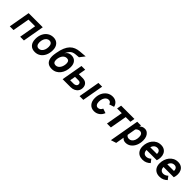

<svg xmlns="http://www.w3.org/2000/svg" viewBox="390 -2429 4330 4330"><g transform="rotate(45 2555.0 -264.0)"><path d="M69.4 0 159.4 -511H610L520 0H400.6L472.2 -405H259.8L188.2 0Z M875.9 12Q781.5 12 729.2 -46Q676.9 -104.1 676.9 -209.6Q676.9 -301.8 711 -372.4Q745.1 -443 805.5 -483Q866 -523 944.9 -523Q1033.5 -523 1085.9 -464.4Q1138.3 -405.7 1138.3 -307Q1138.3 -213.2 1104.9 -141.2Q1071.5 -69.2 1012.3 -28.6Q953.1 12 875.9 12ZM885.1 -104.8Q924.1 -104.8 954.2 -129.1Q984.3 -153.4 1001.4 -196.1Q1018.5 -238.8 1018.5 -293.8Q1018.5 -348.1 995.1 -378Q971.8 -407.8 929.1 -407.8Q890.9 -407.8 860.8 -383.4Q830.6 -358.9 813.4 -316.5Q796.1 -274.1 796.1 -220Q796.1 -164.5 819.2 -134.7Q842.3 -104.8 885.1 -104.8Z M1415.8 12Q1335.1 12 1288.8 -24.6Q1242.4 -61.1 1227.8 -126.7Q1213.1 -192.3 1227.4 -278.8L1234.8 -322.8Q1253.2 -428.5 1284.8 -501.4Q1316.5 -574.4 1360.8 -620.1Q1405.2 -665.8 1462.2 -688.6Q1519.1 -711.5 1588.2 -717.2L1759.4 -731.2L1665.6 -610.4L1562.6 -601.2Q1519.4 -597.3 1487.1 -582.8Q1454.7 -568.4 1429.7 -540.6Q1404.6 -512.8 1383 -468.6Q1378.2 -458.7 1375.2 -451.5Q1372.3 -444.3 1370.2 -437.6Q1374.2 -444.8 1379.8 -453.2Q1385.4 -461.6 1391.6 -469.4Q1414.8 -497.7 1447.3 -510.4Q1479.8 -523 1517.6 -523Q1598.9 -523 1645.7 -469.9Q1692.4 -416.8 1692.4 -322.2Q1692.4 -255.4 1673.5 -195.1Q1654.5 -134.7 1618.7 -88Q1582.8 -41.4 1531.6 -14.7Q1480.4 12 1415.8 12ZM1420.6 -107.4Q1456.7 -107.4 1484 -125.3Q1511.3 -143.2 1530 -172.8Q1548.8 -202.5 1558.3 -238.9Q1567.8 -275.3 1567.8 -311.8Q1567.8 -356.5 1548.2 -380.2Q1528.6 -404 1489.2 -404Q1452.8 -404 1425 -386.1Q1397.2 -368.3 1378.5 -338.6Q1359.7 -309 1350.3 -273Q1341 -237 1341 -200.2Q1341 -155 1361.3 -131.2Q1381.7 -107.4 1420.6 -107.4Z M1754.4 0 1844.4 -511H1963.6L1933 -337.6H2053.2Q2133.4 -337.6 2175.3 -295.6Q2217.2 -253.6 2217.2 -184.2Q2217.2 -128 2189.8 -86.6Q2162.5 -45.2 2115.7 -22.6Q2068.8 0 2010.2 0ZM1892 -103H2002.4Q2040.9 -103 2066.9 -122.6Q2093 -142.2 2093 -175.8Q2093 -204 2076.1 -219.3Q2059.2 -234.6 2025 -234.6H1915.2ZM2295.2 0 2385.2 -511H2504.4L2414.4 0Z M2763.6 12Q2674.2 12 2621.1 -48.8Q2568 -109.5 2568 -212Q2568 -302.5 2602.2 -372.7Q2636.4 -442.9 2696.4 -482.9Q2756.3 -523 2833.4 -523Q2902.8 -523 2952.1 -484.4Q3001.4 -445.8 3016 -379.8L2899 -341.2Q2892.1 -373.9 2871.3 -390.9Q2850.6 -407.8 2818.4 -407.8Q2781.7 -407.8 2752.6 -383.4Q2723.5 -358.9 2706.8 -316.7Q2690 -274.5 2690 -221Q2690 -167.1 2711.8 -135.6Q2733.6 -104.2 2770.8 -104.2Q2804.4 -104.2 2830.6 -123.5Q2856.7 -142.9 2872.2 -178.8L2979.2 -142.4Q2952.6 -70.7 2895.1 -29.4Q2837.5 12 2763.6 12Z M3168.9 0 3239.9 -401.4H3090.5L3109.5 -511H3533.1L3514.1 -401.4H3364.7L3293.7 0Z M3496.9 203 3622.9 -511H3743.3L3735.3 -469.6Q3783.3 -523 3856.5 -523Q3904.3 -523 3940.8 -496Q3977.2 -469 3997.8 -420.9Q4018.3 -372.9 4018.3 -309.8Q4018.3 -217 3986.1 -144.3Q3953.9 -71.6 3897.7 -29.8Q3841.5 12 3769.9 12Q3733.4 12 3705.8 -1.1Q3678.2 -14.1 3660.1 -39.8L3625.1 161.8ZM3764.1 -104.2Q3804.4 -104.2 3834.7 -128.2Q3864.9 -152.3 3881.8 -195.6Q3898.7 -238.8 3898.7 -296.6Q3898.7 -350.1 3876.4 -379Q3854.1 -407.8 3812.9 -407.8Q3785.1 -407.8 3757.4 -393.3Q3729.7 -378.8 3714.7 -356L3679.3 -151.6Q3689.8 -128.8 3712.3 -116.5Q3734.8 -104.2 3764.1 -104.2Z M4307.1 12Q4244.7 12 4198 -13.4Q4151.4 -38.7 4125.4 -87.2Q4099.3 -135.7 4099.3 -205.4Q4099.3 -266.4 4118 -323.2Q4136.7 -380 4172.4 -425.1Q4208 -470.2 4259 -496.6Q4310 -523 4374.7 -523Q4436 -523 4479.1 -497.4Q4522.3 -471.8 4545 -426.2Q4567.7 -380.6 4567.7 -320.4Q4567.7 -291.6 4562.9 -263.8Q4558 -235.9 4548.7 -208.8H4221.1Q4221.1 -172.2 4233.4 -146.8Q4245.7 -121.5 4268.2 -108.2Q4290.8 -95 4321.9 -95Q4352 -95 4383.2 -108.9Q4414.4 -122.8 4437.1 -146.2L4498.1 -67Q4461.5 -30.5 4415.2 -9.2Q4369 12 4307.1 12ZM4239.1 -311.6H4451.3Q4452.4 -343 4442.9 -366.6Q4433.3 -390.3 4413.2 -403.6Q4393.1 -417 4363.1 -417Q4331.8 -417 4306.8 -404.3Q4281.8 -391.6 4264.5 -367.9Q4247.2 -344.2 4239.1 -311.6Z M4849.6 12Q4787.2 12 4740.5 -13.4Q4693.9 -38.7 4667.9 -87.2Q4641.8 -135.7 4641.8 -205.4Q4641.8 -266.4 4660.5 -323.2Q4679.2 -380 4714.9 -425.1Q4750.5 -470.2 4801.5 -496.6Q4852.5 -523 4917.2 -523Q4978.5 -523 5021.6 -497.4Q5064.8 -471.8 5087.5 -426.2Q5110.2 -380.6 5110.2 -320.4Q5110.2 -291.6 5105.4 -263.8Q5100.5 -235.9 5091.2 -208.8H4763.6Q4763.6 -172.2 4775.9 -146.8Q4788.2 -121.5 4810.8 -108.2Q4833.3 -95 4864.4 -95Q4894.5 -95 4925.7 -108.9Q4956.9 -122.8 4979.6 -146.2L5040.6 -67Q5004 -30.5 4957.8 -9.2Q4911.5 12 4849.6 12ZM4781.6 -311.6H4993.8Q4994.9 -343 4985.4 -366.6Q4975.8 -390.3 4955.7 -403.6Q4935.6 -417 4905.6 -417Q4874.3 -417 4849.3 -404.3Q4824.3 -391.6 4807 -367.9Q4789.7 -344.2 4781.6 -311.6Z"/></g></svg>

Font: Overpass
Style: Italic
Weight: 400
Italic angle: -10°
Designer: Delve Withrington, Dave Bailey, Thomas Jockin
Foundry: Delve Fonts LLC
Version: Version 4.000